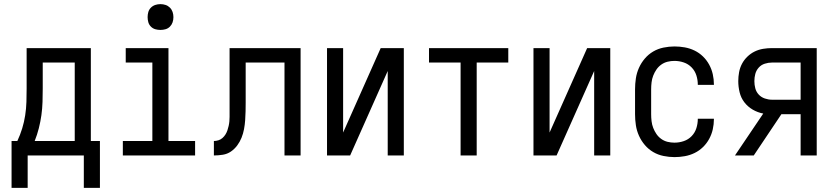

<svg xmlns="http://www.w3.org/2000/svg" viewBox="-20 -753 4040 930"><path d="M36 157V-70H64Q78 -100 87.5 -131Q97 -162 102 -194.5Q107 -227 108 -259.5Q109 -292 109 -325V-520H420V-70H464V157H386V0H114V157ZM148 -70H342V-450H187V-325Q187 -293 186 -260Q185 -227 180.5 -195Q176 -163 168 -131.5Q160 -100 148 -70Z M575 0V-70H718V-450H589V-520H796V-70H925V0ZM757 -608Q744 -608 732 -611.5Q720 -615 711 -624Q702 -633 698.5 -645Q695 -657 695 -670Q695 -683 698.5 -695Q702 -707 711 -716Q720 -725 732 -729Q744 -733 757 -733Q770 -733 782 -729Q794 -725 803 -716Q812 -707 816 -695Q820 -683 820 -670Q820 -657 816 -645Q812 -633 803 -624Q794 -615 782 -611.5Q770 -608 757 -608Z M1016 0V-70Q1027 -70 1038 -73.5Q1049 -77 1057.5 -84.5Q1066 -92 1072 -101.5Q1078 -111 1081.5 -121.5Q1085 -132 1087.5 -143Q1090 -154 1091 -165Q1092 -176 1092 -187Q1092 -198 1092 -209V-520H1436V0H1358V-450H1170V-256Q1170 -235 1169.5 -213.5Q1169 -192 1167.5 -170.5Q1166 -149 1162 -127.5Q1158 -106 1150 -86Q1142 -66 1129 -48.5Q1116 -31 1098.5 -19Q1081 -7 1059.5 -3.5Q1038 0 1016 0Z M1564 0V-520H1642V-111L1824 -520H1936V0H1858V-409L1676 0Z M2211 0V-450H2058V-520H2442V-450H2289V0Z M2564 0V-520H2642V-111L2824 -520H2936V0H2858V-409L2676 0Z M3247 8Q3221 8 3194 2.5Q3167 -3 3144 -16.5Q3121 -30 3103.5 -50.5Q3086 -71 3075 -95.5Q3064 -120 3060 -146.5Q3056 -173 3056 -200V-320Q3056 -347 3060 -373.5Q3064 -400 3075 -424.5Q3086 -449 3103.5 -469.5Q3121 -490 3144 -503.5Q3167 -517 3194 -522.5Q3221 -528 3247 -528Q3272 -528 3297 -523.5Q3322 -519 3344.5 -508Q3367 -497 3385 -479.5Q3403 -462 3415 -440Q3427 -418 3432.5 -393.5Q3438 -369 3438 -344V-342H3360V-343Q3360 -366 3353 -388Q3346 -410 3330 -426.5Q3314 -443 3292 -450.5Q3270 -458 3247 -458Q3230 -458 3213.5 -454Q3197 -450 3183 -440Q3169 -430 3159.5 -416Q3150 -402 3144 -386.5Q3138 -371 3136 -354Q3134 -337 3134 -320V-200Q3134 -183 3136 -166Q3138 -149 3144 -133.5Q3150 -118 3159.5 -104Q3169 -90 3183 -80Q3197 -70 3213.5 -66Q3230 -62 3247 -62Q3270 -62 3292 -69.5Q3314 -77 3330 -93.5Q3346 -110 3353 -132Q3360 -154 3360 -177V-178H3438V-176Q3438 -151 3432.5 -126.5Q3427 -102 3415 -80Q3403 -58 3385 -40.5Q3367 -23 3344.5 -12Q3322 -1 3297 3.5Q3272 8 3247 8Z M3540 0 3677 -203Q3650 -208 3626 -222Q3602 -236 3585.5 -257.5Q3569 -279 3562.5 -306Q3556 -333 3556 -360Q3556 -382 3560 -403.5Q3564 -425 3574 -444Q3584 -463 3600 -478.5Q3616 -494 3635.5 -503.5Q3655 -513 3676.5 -516.5Q3698 -520 3719 -520H3936V0H3858V-200H3765L3631 0ZM3719 -270H3858V-450H3719Q3702 -450 3684.5 -444.5Q3667 -439 3655 -425.5Q3643 -412 3638.5 -395Q3634 -378 3634 -360Q3634 -342 3638.5 -325Q3643 -308 3655 -295Q3667 -282 3684.5 -276Q3702 -270 3719 -270Z"/></svg>

Font: Iosevka SS18
Style: Regular
Weight: 400
Monospace: yes
Designer: Belleve Invis
Foundry: Belleve Invis
Version: Version 25.1.1; ttfautohint (v1.8.4)